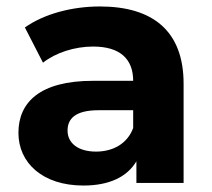

<svg xmlns="http://www.w3.org/2000/svg" viewBox="-20 -566 657 594"><path d="M289 -546C203 -546 116 -523 57 -481L113 -372C152 -403 211 -422 268 -422C352 -422 392 -383 392 -316H268C104 -316 37 -250 37 -155C37 -62 112 8 238 8C317 8 373 -18 402 -67V0H548V-307C548 -470 453 -546 289 -546ZM277 -97C222 -97 189 -123 189 -162C189 -198 212 -225 285 -225H392V-170C374 -121 329 -97 277 -97Z"/></svg>

Font: Talent SemiBold
Style: Bold
Weight: 700
Designer: Mike Powis
Version: Version 1.001;hotconv 1.0.109;makeotfexe 2.5.65596